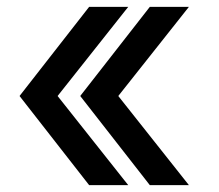

<svg xmlns="http://www.w3.org/2000/svg" viewBox="-20 -540 640 560"><path d="M240 0 37 -260 240 -520H354L148 -260L354 0ZM417 0 214 -260 417 -520H531L325 -260L531 0Z"/></svg>

Font: M PLUS Code Latin Expanded SemiBold
Style: Regular
Weight: 600
Width: 7
Designer: Coji Morishita
Foundry: UNDERFOREST DESIGN
Version: Version 1.002; ttfautohint (v1.8.3)